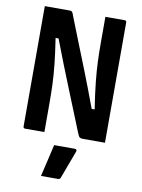

<svg xmlns="http://www.w3.org/2000/svg" viewBox="-101 -768 802 1083"><g transform="rotate(10 300.0 -226.5)"><path d="M187 0H77Q66 0 66 -11V-700H210Q218 -700 222.5 -695.5Q227 -691 235 -667Q251 -625 281 -550.5Q311 -476 349 -379.5Q387 -283 427 -175H444Q430 -266 423.5 -329.5Q417 -393 415 -444Q413 -495 413 -549V-700H523Q534 -700 534 -689V0H406Q396 0 389.5 -4Q383 -8 375 -29Q334 -132 281 -262Q228 -392 174 -534H157Q170 -449 176.5 -387.5Q183 -326 185 -273.5Q187 -221 187 -162ZM254 63H372Q378 63 381.5 66.5Q385 70 383 76Q367 119 353.5 155Q340 191 323 237Q322 241 318.5 244Q315 247 308 247H211Q223 197 233.5 151.5Q244 106 254 63Z"/></g></svg>

Font: Recursive Mn Lnr St SmB
Style: Regular
Weight: 600
Monospace: yes
Version: Version 1.079;hotconv 1.0.112;makeotfexe 2.5.65598; ttfautoh